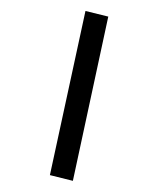

<svg xmlns="http://www.w3.org/2000/svg" viewBox="-232 -829 799 970"><g transform="rotate(30 168.0 -344.5)"><path d="M240 76 -19 -732 95 -765 355 43Z"/></g></svg>

Font: Nunito Sans 10pt ExtraBold
Style: Regular
Weight: 800
Designer: Vernon Adams
Foundry: Vernon Adams
Version: Version 3.101;gftools[0.9.27]